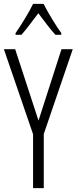

<svg xmlns="http://www.w3.org/2000/svg" viewBox="-20 -967 394 987"><path d="M204 -947H150C129 -903 88 -837 60 -797V-788H90C116 -816 149 -863 177 -899C206 -861 237 -818 265 -788H295V-797C272 -828 227 -901 204 -947ZM178 -347 58 -714H0L150 -277V0H205V-278L354 -714H296Z"/></svg>

Font: Noto Sans Gurmukhi UI ExtraCondensed Light
Style: Regular
Weight: 300
Width: 2
Designer: Jelle Bosma - Monotype Design Team
Foundry: Monotype Imaging Inc.
Version: Version 2.004